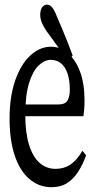

<svg xmlns="http://www.w3.org/2000/svg" viewBox="-20 -798 410 823"><path d="M200.7 4.4Q146.5 4.4 105.7 -30.8Q64.9 -65.9 43 -131.6Q21 -197.3 21 -290Q21 -382.3 44.7 -451.7Q68.4 -521 109.1 -559.3Q149.9 -597.7 198.2 -597.7Q239.3 -597.7 271.7 -569.6Q304.2 -541.5 323.2 -490.7Q342.3 -439.9 342.3 -366.7Q342.3 -346.7 340.8 -329.1Q339.4 -311.5 337.4 -299.8H50.8V-350.1H228.5Q260.3 -350.1 269.8 -367.9Q279.3 -385.7 279.3 -412.6Q279.3 -454.1 269.5 -482.9Q259.8 -511.7 241.2 -526.6Q222.7 -541.5 198.2 -541.5Q171.4 -541.5 146.5 -518.3Q121.6 -495.1 105 -443.4Q88.4 -391.6 88.4 -304.2Q88.4 -230 104.2 -178.2Q120.1 -126.5 149.2 -100.3Q178.2 -74.2 218.3 -74.2Q254.9 -74.2 282.5 -93Q310.1 -111.8 333.5 -151.9L349.1 -131.8Q334 -90.8 314 -60.3Q293.9 -29.8 266.8 -12.7Q239.7 4.4 200.7 4.4ZM291.5 -560.1 271.5 -536.6Q256.3 -558.1 240.7 -579.8Q225.1 -601.6 209.7 -623.3Q194.3 -645 178.2 -666.5Q162.6 -690.4 157.5 -705.6Q152.3 -720.7 152.3 -732.4Q152.3 -756.3 161.1 -767.3Q169.9 -778.3 181.6 -778.3Q192.4 -778.3 202.4 -767.6Q212.4 -756.8 223.1 -729Q235.8 -699.7 247.6 -671.6Q259.3 -643.6 270 -616.5Q280.8 -589.4 291.5 -560.1Z"/></svg>

Font: Scarab Serif
Style: Regular
Weight: 400
Designer: John Roberts
Foundry: Scarab
Version: 1.0